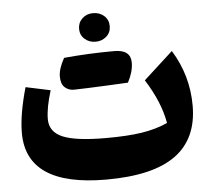

<svg xmlns="http://www.w3.org/2000/svg" viewBox="-54 -838 995 908"><g transform="rotate(-5 443.0 -384.0)"><path d="M723.6 -231.4Q706.5 -331.5 636.7 -441.4L775.9 -568.4Q851.6 -446.3 851.6 -302.7Q851.6 -145.5 744.1 -67.6Q636.7 10.3 415 10.3Q35.6 10.3 35.6 -243.7Q35.6 -331.1 71.8 -458.5L189 -433.6Q163.6 -352.5 163.6 -298.3Q163.6 -237.8 225.3 -211.7Q287.1 -185.5 430.2 -185.5Q533.7 -185.5 601.1 -196Q668.5 -206.5 723.6 -231.4ZM265.6 -580.6Q384.8 -591.8 504.9 -591.8Q582.5 -591.8 582.5 -530.3Q582.5 -487.3 556.2 -437.5Q535.2 -436.5 509.5 -435.1Q483.9 -433.6 447.5 -432.1Q411.1 -430.7 367.9 -428.7Q324.7 -426.8 299.3 -426.5Q273.9 -426.3 255.9 -442.4Q237.8 -458.5 237.8 -494.6Q237.8 -530.8 265.6 -580.6ZM420.9 -643.6Q390.6 -643.6 369.4 -662.4Q348.1 -681.2 348.1 -710.7Q348.1 -740.2 368.7 -759.8Q389.2 -779.3 420.2 -779.3Q451.2 -779.3 472.4 -760.5Q493.7 -741.7 493.7 -711.4Q493.7 -681.2 472.4 -662.4Q451.2 -643.6 420.9 -643.6Z"/></g></svg>

Font: Pinar-DS4-FD ExtraBold
Style: Regular
Weight: 800
Designer: Amin Abedi
Version: Version 3.000